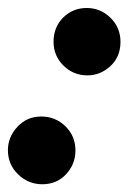

<svg xmlns="http://www.w3.org/2000/svg" viewBox="-37 -443 323 483"><path d="M182.6 -253.4Q147.5 -253.4 122.6 -278.1Q97.7 -302.7 97.7 -337.9Q97.7 -374.5 121.8 -398.7Q146 -422.9 181.2 -422.9Q215.8 -422.9 241 -398.2Q266.1 -373.5 266.1 -337.9Q266.1 -300.3 241 -276.9Q215.8 -253.4 182.6 -253.4ZM69.3 20.5Q34.2 20.5 8.5 -4.4Q-17.1 -29.3 -17.1 -65.4Q-17.1 -98.1 6.8 -124Q30.8 -149.9 66.9 -149.9Q102.5 -149.9 127.7 -125.2Q152.8 -100.6 152.8 -64.5Q152.8 -30.3 129.4 -4.9Q106 20.5 69.3 20.5Z"/></svg>

Font: Elstob 10pt
Style: Bold Italic
Weight: 700
Italic angle: -20°
Designer: Peter S. Baker
Version: Version 1.015